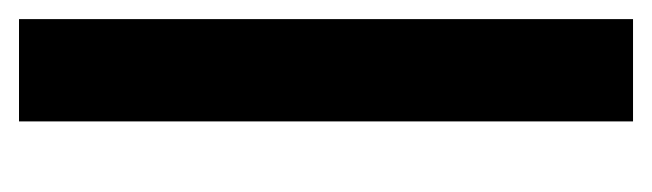

<svg xmlns="http://www.w3.org/2000/svg" viewBox="-261 -315 683 201"><g transform="rotate(90 80.5 -214.5)"><path d="M107.1 -535.7V107.1H0V-535.7Z"/></g></svg>

Font: Jersey 10
Style: Regular
Weight: 400
Designer: Sarah Cadigan-Fried
Version: Version 1.000